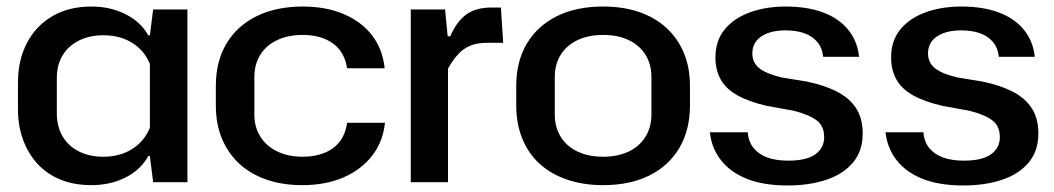

<svg xmlns="http://www.w3.org/2000/svg" viewBox="-20 -558 3229 588"><path d="M260 9Q208 9 166.5 -7.5Q125 -24 96 -55Q67 -86 51 -129Q35 -172 35 -224V-304Q35 -374 62.5 -426.5Q90 -479 140.5 -508.5Q191 -538 260 -538Q318 -538 364.5 -514.5Q411 -491 434 -450H439L449 -529H554V0H449L439 -80H434Q411 -38 364.5 -14.5Q318 9 260 9ZM297 -78Q347 -78 384.5 -101.5Q422 -125 439 -167V-362Q422 -404 384.5 -427Q347 -450 297 -450Q254 -450 222 -434Q190 -418 172 -389Q154 -360 154 -318V-211Q154 -170 172 -140Q190 -110 222 -94Q254 -78 297 -78Z M906 9Q845 9 796 -8Q747 -25 712.5 -57Q678 -89 659.5 -134Q641 -179 641 -235V-295Q641 -370 673.5 -424.5Q706 -479 766 -508.5Q826 -538 907 -538Q979 -538 1033.5 -514.5Q1088 -491 1120 -449Q1152 -407 1158 -349H1043Q1035 -400 999 -425.5Q963 -451 907 -451Q862 -451 828.5 -435Q795 -419 777 -390Q759 -361 759 -322V-207Q759 -169 777 -140Q795 -111 828.5 -94.5Q862 -78 907 -78Q944 -78 973 -89.5Q1002 -101 1020 -124Q1038 -147 1043 -182H1159Q1153 -124 1119.5 -81Q1086 -38 1031.5 -14.5Q977 9 906 9Z M1238 0V-529H1343L1351 -447H1359Q1379 -493 1408.5 -514Q1438 -535 1485 -535H1514L1521 -427H1474Q1442 -427 1421 -418.5Q1400 -410 1384 -393Q1368 -376 1352 -348V0Z M1827 9Q1766 9 1716.5 -8Q1667 -25 1632.5 -56.5Q1598 -88 1579.5 -133.5Q1561 -179 1561 -235V-295Q1561 -370 1593.5 -424.5Q1626 -479 1685.5 -508.5Q1745 -538 1827 -538Q1889 -538 1938 -521Q1987 -504 2021.5 -472Q2056 -440 2074.5 -395.5Q2093 -351 2093 -295V-235Q2093 -160 2060.5 -105Q2028 -50 1968.5 -20.5Q1909 9 1827 9ZM1827 -78Q1872 -78 1905.5 -94Q1939 -110 1957 -139.5Q1975 -169 1975 -207V-322Q1975 -361 1957 -390Q1939 -419 1906 -435Q1873 -451 1827 -451Q1782 -451 1748.5 -435Q1715 -419 1697 -390Q1679 -361 1679 -322V-207Q1679 -169 1697 -139.5Q1715 -110 1748.5 -94Q1782 -78 1827 -78Z M2392 10Q2318 10 2267 -10.5Q2216 -31 2187.5 -68Q2159 -105 2154 -153H2270Q2272 -124 2288 -104.5Q2304 -85 2330.5 -75.5Q2357 -66 2394 -66Q2450 -66 2477 -85.5Q2504 -105 2504 -138Q2504 -173 2479.5 -190.5Q2455 -208 2410 -219L2327 -234Q2272 -247 2237.5 -266.5Q2203 -286 2187 -315Q2171 -344 2171 -382Q2171 -433 2199 -467.5Q2227 -502 2276 -520Q2325 -538 2386 -538Q2452 -538 2500.5 -520Q2549 -502 2577.5 -467Q2606 -432 2611 -384H2501Q2498 -412 2482.5 -430Q2467 -448 2442.5 -456.5Q2418 -465 2386 -465Q2353 -465 2330 -456Q2307 -447 2295.5 -431.5Q2284 -416 2284 -395Q2284 -366 2305.5 -349Q2327 -332 2373 -321L2452 -308Q2505 -297 2543 -277.5Q2581 -258 2601.5 -227Q2622 -196 2622 -149Q2622 -96 2592.5 -60.5Q2563 -25 2511 -7.5Q2459 10 2392 10Z M2930 10Q2856 10 2805 -10.5Q2754 -31 2725.5 -68Q2697 -105 2692 -153H2808Q2810 -124 2826 -104.5Q2842 -85 2868.5 -75.5Q2895 -66 2932 -66Q2988 -66 3015 -85.5Q3042 -105 3042 -138Q3042 -173 3017.5 -190.5Q2993 -208 2948 -219L2865 -234Q2810 -247 2775.5 -266.5Q2741 -286 2725 -315Q2709 -344 2709 -382Q2709 -433 2737 -467.5Q2765 -502 2814 -520Q2863 -538 2924 -538Q2990 -538 3038.5 -520Q3087 -502 3115.5 -467Q3144 -432 3149 -384H3039Q3036 -412 3020.5 -430Q3005 -448 2980.5 -456.5Q2956 -465 2924 -465Q2891 -465 2868 -456Q2845 -447 2833.5 -431.5Q2822 -416 2822 -395Q2822 -366 2843.5 -349Q2865 -332 2911 -321L2990 -308Q3043 -297 3081 -277.5Q3119 -258 3139.5 -227Q3160 -196 3160 -149Q3160 -96 3130.5 -60.5Q3101 -25 3049 -7.5Q2997 10 2930 10Z"/></svg>

Font: Hubot Sans Medium
Style: Regular
Weight: 500
Designer: Deni Anggara
Foundry: GitHub, Inc., Subsidiary of Microsoft Corporation
Version: Version 2.000